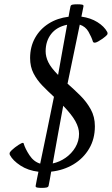

<svg xmlns="http://www.w3.org/2000/svg" viewBox="-20 -809 531 912"><path d="M178.2 83.5Q164.6 83.5 156.2 81.8Q147.9 80.1 149.4 73.2Q151.9 59.1 155.3 42.2Q158.7 25.4 162.6 6.8Q113.3 1 77.1 -22.7Q41 -46.4 27.3 -72.3Q23.4 -80.1 28.1 -87.2Q32.7 -94.2 51.3 -108.9Q89.8 -137.7 92.3 -127.9Q99.6 -102.5 119.9 -71.8Q140.1 -41 170.9 -31.7Q187 -110.4 204.3 -192.4Q221.7 -274.4 236.3 -349.1Q207.5 -375.5 181.4 -402.3Q155.3 -429.2 139.2 -460.7Q123 -492.2 123 -533.2Q123 -586.9 146.5 -628.9Q169.9 -670.9 211.2 -697Q252.4 -723.1 305.7 -729.5Q308.1 -744.1 310.5 -756.6Q313 -769 314.9 -778.8Q316.4 -785.6 325.2 -787.1Q334 -788.6 347.7 -788.6Q361.3 -788.6 369.6 -787.1Q377.9 -785.6 376.5 -778.8Q374.5 -769 372.1 -756.6Q369.6 -744.1 366.7 -730Q410.2 -724.1 442.6 -703.9Q475.1 -683.6 489.3 -657.2Q493.2 -648.9 488 -642.8Q482.9 -636.7 466.8 -625Q442.9 -608.4 433.3 -606.7Q423.8 -605 421.4 -611.3Q414.6 -633.3 400.4 -658.2Q386.2 -683.1 358.9 -691.9Q350.1 -648.4 339.6 -598.6Q329.1 -548.8 319.1 -500Q309.1 -451.2 300.8 -411.6Q331.5 -384.8 361.3 -355.2Q391.1 -325.7 410.9 -290Q430.7 -254.4 430.7 -209.5Q430.7 -148.9 403.3 -102.8Q376 -56.6 328.9 -28.3Q281.7 0 223.1 6.3Q220.2 24.9 217 41.5Q213.9 58.1 210.9 73.2Q209.5 80.1 200.4 81.8Q191.4 83.5 178.2 83.5ZM230.5 -32.7Q263.2 -39.6 291.7 -59.6Q320.3 -79.6 337.9 -109.1Q355.5 -138.7 355.5 -173.3Q355.5 -201.7 338.1 -233.2Q320.8 -264.6 280.3 -306.6Q269.5 -250 256.1 -175Q242.7 -100.1 230.5 -32.7ZM255.9 -453.1Q265.6 -508.8 277.1 -572Q288.6 -635.3 298.8 -691.4Q249 -681.2 222.9 -647.5Q196.8 -613.8 196.8 -565.4Q196.8 -540 209.2 -513.9Q221.7 -487.8 255.9 -453.1Z"/></svg>

Font: Dai Banna SIL
Style: Italic
Weight: 400
Italic angle: -11°
Designer: Victor Gaultney
Foundry: SIL International
Version: Version 4.000